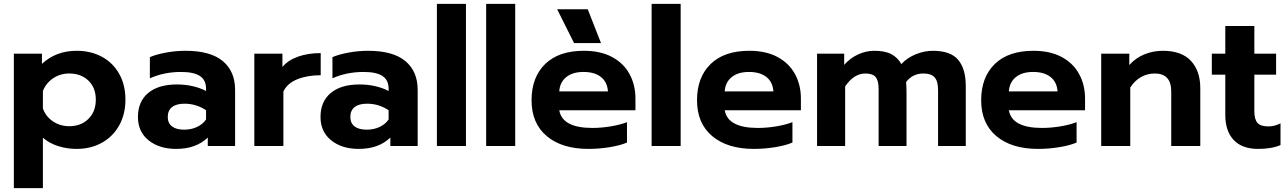

<svg xmlns="http://www.w3.org/2000/svg" viewBox="-20 -759 6694 998"><path d="M52 -480H198V-427Q271 -495 378 -495Q453 -495 510.5 -463.5Q568 -432 600 -374.5Q632 -317 632 -241Q632 -166 600 -108Q568 -50 510.5 -17.5Q453 15 378 15Q327 15 281 0Q235 -15 203 -43V219H52ZM478 -241Q478 -303 439.5 -340Q401 -377 340 -377Q293 -377 256 -352Q219 -327 203 -286V-195Q218 -153 255.5 -128Q293 -103 340 -103Q401 -103 439.5 -141Q478 -179 478 -241Z M697 -151Q697 -231 750 -275.5Q803 -320 900 -320Q943 -320 982 -311Q1021 -302 1051 -286V-298Q1051 -343 1019 -364Q987 -385 921 -385Q833 -385 759 -352V-462Q791 -476 842 -485.5Q893 -495 944 -495Q1074 -495 1138 -441.5Q1202 -388 1202 -292V0H1060V-44Q999 15 896 15Q808 15 752.5 -29.5Q697 -74 697 -151ZM1051 -138V-186Q1000 -220 939 -220Q897 -220 874.5 -202.5Q852 -185 852 -151Q852 -119 874 -102Q896 -85 937 -85Q974 -85 1004 -99Q1034 -113 1051 -138Z M1302 -480H1448V-411Q1477 -446 1529 -464.5Q1581 -483 1647 -483V-368Q1578 -368 1525.5 -347Q1473 -326 1453 -283V0H1302Z M1646 -151Q1646 -231 1699 -275.5Q1752 -320 1849 -320Q1892 -320 1931 -311Q1970 -302 2000 -286V-298Q2000 -343 1968 -364Q1936 -385 1870 -385Q1782 -385 1708 -352V-462Q1740 -476 1791 -485.5Q1842 -495 1893 -495Q2023 -495 2087 -441.5Q2151 -388 2151 -292V0H2009V-44Q1948 15 1845 15Q1757 15 1701.5 -29.5Q1646 -74 1646 -151ZM2000 -138V-186Q1949 -220 1888 -220Q1846 -220 1823.5 -202.5Q1801 -185 1801 -151Q1801 -119 1823 -102Q1845 -85 1886 -85Q1923 -85 1953 -99Q1983 -113 2000 -138Z M2251 -739H2402V0H2251Z M2507 -739H2658V0H2507Z M2876 -711H3035L3104 -535H2964ZM2743 -238Q2743 -357 2813.5 -426Q2884 -495 3015 -495Q3101 -495 3161 -463Q3221 -431 3252 -374.5Q3283 -318 3283 -247V-186H2887Q2903 -94 3059 -94Q3105 -94 3154 -102Q3203 -110 3239 -124V-18Q3204 -3 3149 6Q3094 15 3039 15Q2901 15 2822 -51.5Q2743 -118 2743 -238ZM3140 -284Q3137 -332 3104 -358.5Q3071 -385 3013 -385Q2956 -385 2923 -358Q2890 -331 2887 -284Z M3367 -739H3518V0H3367Z M3603 -238Q3603 -357 3673.5 -426Q3744 -495 3875 -495Q3961 -495 4021 -463Q4081 -431 4112 -374.5Q4143 -318 4143 -247V-186H3747Q3763 -94 3919 -94Q3965 -94 4014 -102Q4063 -110 4099 -124V-18Q4064 -3 4009 6Q3954 15 3899 15Q3761 15 3682 -51.5Q3603 -118 3603 -238ZM4000 -284Q3997 -332 3964 -358.5Q3931 -385 3873 -385Q3816 -385 3783 -358Q3750 -331 3747 -284Z M4227 -480H4368V-422Q4399 -457 4440 -476Q4481 -495 4525 -495Q4580 -495 4613 -477.5Q4646 -460 4665 -426Q4696 -459 4740.5 -477Q4785 -495 4829 -495Q4921 -495 4960.5 -448Q5000 -401 5000 -312V0H4856V-291Q4856 -337 4838 -357Q4820 -377 4780 -377Q4724 -377 4690 -333Q4692 -301 4692 -281V0H4547V-296Q4547 -340 4531.5 -358.5Q4516 -377 4478 -377Q4419 -377 4373 -310V0H4227Z M5080 -238Q5080 -357 5150.5 -426Q5221 -495 5352 -495Q5438 -495 5498 -463Q5558 -431 5589 -374.5Q5620 -318 5620 -247V-186H5224Q5240 -94 5396 -94Q5442 -94 5491 -102Q5540 -110 5576 -124V-18Q5541 -3 5486 6Q5431 15 5376 15Q5238 15 5159 -51.5Q5080 -118 5080 -238ZM5477 -284Q5474 -332 5441 -358.5Q5408 -385 5350 -385Q5293 -385 5260 -358Q5227 -331 5224 -284Z M5704 -480H5850V-421Q5883 -458 5928.5 -476.5Q5974 -495 6024 -495Q6122 -495 6170.5 -442.5Q6219 -390 6219 -301V0H6068V-284Q6068 -377 5982 -377Q5944 -377 5911 -358.5Q5878 -340 5855 -304V0H5704Z M6349 -161V-371H6279V-480H6349V-624H6500V-480H6613V-371H6500V-181Q6500 -139 6516 -120.5Q6532 -102 6573 -102Q6606 -102 6636 -118V-5Q6590 15 6520 15Q6436 15 6392.5 -31.5Q6349 -78 6349 -161Z"/></svg>

Font: Prompt SemiBold
Style: Regular
Weight: 600
Designer: Katatrad Team
Foundry: CadsonDemak
Version: Version 1.001